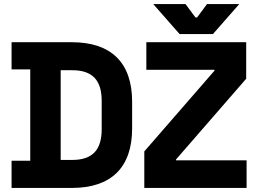

<svg xmlns="http://www.w3.org/2000/svg" viewBox="-20 -917 1270 946"><path d="M735 -897 865 -749H1029L1159 -897H1000L951 -831H943L894 -897ZM37 -125V9H334C527 9 631 -91 631 -284V-416C631 -609 527 -709 334 -709H37V-575H129V-125ZM691 -171V9H1195V-127H847V-131L1193 -529V-709H701V-573H1037V-569ZM336 -129H279V-571H336C438 -571 481 -519 481 -420V-280C481 -181 438 -129 336 -129Z"/></svg>

Font: Kalas SG
Style: Bold
Weight: 700
Designer: Kalas
Foundry: Kalas
Version: Version 2.000;FEAKit 1.0